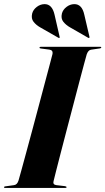

<svg xmlns="http://www.w3.org/2000/svg" viewBox="-37 -932 522 952"><path d="M228.5 -33.5Q224 -16.5 242.5 -14L285 -9Q293 -7.5 293 -4Q293 0 286 0H-11Q-17 0 -17 -3.5Q-17 -7.5 -10.5 -8L32.5 -14Q48.5 -16 55 -37.5Q58.5 -49.5 68.8 -86.8Q79 -124 93.5 -177.5Q108 -231 124.5 -292.2Q141 -353.5 157.2 -414.8Q173.5 -476 187.5 -528.8Q201.5 -581.5 211.2 -617.8Q221 -654 223.5 -665Q226.5 -683.5 207.5 -686L165.5 -691.5Q159 -692 159 -696Q159 -700 165.5 -700H459.5Q465 -700 465 -697Q465 -693 458.5 -692L414 -685.5Q400.5 -683.5 393 -662.5Q390 -652 380.2 -616Q370.5 -580 356.5 -527Q342.5 -474 326.5 -412.5Q310.5 -351 294.2 -289.5Q278 -228 264.2 -174.2Q250.5 -120.5 240.8 -83Q231 -45.5 228.5 -33.5ZM381 -859 406.5 -750Q408 -746 405.5 -744.5Q404 -742.5 400.5 -744.5L310 -796.5Q290.5 -807.5 277.2 -823.8Q264 -840 270 -865Q275 -884 292.5 -897.5Q310 -911 330.5 -911.5Q369.5 -912.5 381 -859ZM233.5 -859 258.5 -750Q260 -746 258 -744.5Q256 -742.5 253 -744.5L162 -796.5Q142.5 -807.5 129.5 -823.8Q116.5 -840 122.5 -865Q127.5 -884 145 -897.5Q162.5 -911 183 -911.5Q221.5 -912.5 233.5 -859Z"/></svg>

Font: Fraunces 144pt S000
Style: Bold Italic
Weight: 700
Italic angle: -16°
Version: Version 1.000; ttfautohint (v1.8.3)